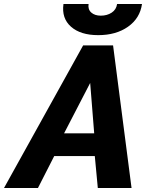

<svg xmlns="http://www.w3.org/2000/svg" viewBox="-77 -936 738 956"><path d="M337 -710H486L578 0H410L395 -159H193L112 0H-57ZM392 -272 372 -523 242 -272ZM412 -761Q324 -761 276.5 -803Q229 -845 239 -916H364Q360 -889 377.5 -873.5Q395 -858 425 -858Q456 -858 479 -873Q502 -888 506 -916H630Q620 -845 560.5 -803Q501 -761 412 -761Z"/></svg>

Font: Raleway ExtraBold
Style: Italic
Weight: 800
Italic angle: -12°
Designer: Matt McInerney, Pablo Impallari, Rodrigo Fuenzalida
Foundry: Matt McInerney, Pablo Impallari, Rodrigo Fuenzalida
Version: Version 4.026